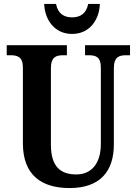

<svg xmlns="http://www.w3.org/2000/svg" viewBox="-20 -943 693 973"><path d="M345 -771C438 -771 484 -848 486 -923H427C417 -875 388 -855 345 -855C303 -855 273 -875 264 -923H204C206 -848 253 -771 345 -771ZM333 10C489 10 557 -77 557 -211V-597C557 -655 584 -663 619 -663H639V-714H411V-663H430C465 -663 491 -655 491 -601V-213C491 -113 442 -59 367 -59C288 -59 238 -97 238 -210V-597C238 -655 265 -663 300 -663H319V-714H14V-663H34C68 -663 96 -655 96 -601V-217C96 -54 192 10 333 10Z"/></svg>

Font: Noto Serif Myanmar Condensed
Style: Bold
Weight: 700
Width: 3
Designer: Ben Mitchell and the Monotype Design Team
Foundry: Monotype Imaging Inc.
Version: Version 2.106